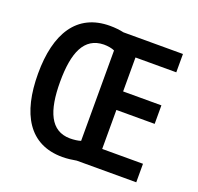

<svg xmlns="http://www.w3.org/2000/svg" viewBox="-127 -925 1033 1004"><g transform="rotate(20 389.5 -423.0)"><path d="M320 -788C136 -788 51 -648 51 -425C51 -202 133 -58 319 -58C347 -58 374 -62 397 -66H728V-169H501V-386H714V-489H501V-678H728V-780H397C375 -785 348 -788 320 -788ZM323 -685C345 -685 369 -681 383 -674V-171C369 -166 345 -163 323 -163C215 -164 174 -261 174 -424C174 -586 214 -683 323 -685Z"/></g></svg>

Font: Noto Sans Malayalam UI Condensed SemiBold
Style: Regular
Weight: 600
Width: 3
Designer: Jelle Bosma - Monotype Design Team
Foundry: Monotype Imaging Inc.
Version: Version 2.104